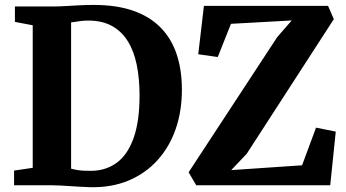

<svg xmlns="http://www.w3.org/2000/svg" viewBox="-20 -770 1440 798"><path d="M354.5 8Q335.5 7.5 313.8 6.2Q292 5 270.5 3.5Q249 2 229.5 1Q210 0 194.5 0H38.5V-61L116 -72.5V-665L42 -679V-743H193Q225 -743 253.5 -744.8Q282 -746.5 310.2 -748Q338.5 -749.5 369.5 -749.5Q463.5 -749.5 532.5 -725.8Q601.5 -702 646.8 -656.2Q692 -610.5 714 -545.2Q736 -480 736 -397Q736 -308 710 -233.2Q684 -158.5 634.2 -103.8Q584.5 -49 514 -19.5Q443.5 10 354.5 8ZM361 -60Q421 -61 465.8 -94Q510.5 -127 535.2 -196.2Q560 -265.5 560 -373.5Q560 -444 548.2 -501Q536.5 -558 511 -599Q485.5 -640 445 -662.2Q404.5 -684.5 347.5 -684.5Q330.5 -684.5 316.8 -682.8Q303 -681 292.5 -679.2Q282 -677.5 275.5 -677V-69Q288 -65.5 302 -63.2Q316 -61 330.5 -60.5Q345 -60 361 -60ZM795.5 0 764 -54 1132 -615.5 1192.5 -685 940 -671 885 -533 804 -544.5 827.5 -745.5H1343.5L1367.5 -690.5L1005.5 -131L941 -63L1235.5 -83L1293.5 -239.5L1375.5 -223L1352.5 0Z"/></svg>

Font: Merriweather 24pt ExtraBold
Style: Regular
Weight: 800
Version: Version 2.100